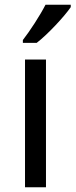

<svg xmlns="http://www.w3.org/2000/svg" viewBox="-20 -786 317 806"><path d="M277 -756V-766H171C148 -721 105 -655 76 -618V-606H134C181 -642 252 -719 277 -756ZM173 0V-536H85V0Z"/></svg>

Font: Noto Sans Nandinagari
Style: Regular
Weight: 400
Designer: Ek Type
Foundry: Ek Type
Version: Version 1.002